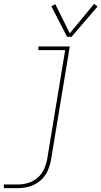

<svg xmlns="http://www.w3.org/2000/svg" viewBox="-57 -771 526 996"><path d="M-37 205H35Q65 205 95.5 196.5Q126 188 151.5 166.5Q177 145 190 115.5Q203 86 208 56L305 -530H142V-511H281L188 53Q183 80 171.5 106Q160 132 138 151Q116 170 89 178Q62 186 35 186H-37ZM291 -580H314L449 -737L431 -751L305 -598L230 -749L209 -739Z"/></svg>

Font: Iosevka Sparkle Thin
Style: Italic
Weight: 100
Italic angle: -9°
Designer: Belleve Invis
Foundry: Belleve Invis
Version: Version 4.5.0; ttfautohint (v1.8.3)